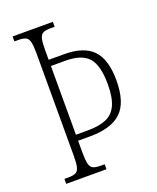

<svg xmlns="http://www.w3.org/2000/svg" viewBox="-134 -794 714 874"><g transform="rotate(-20 222.5 -357.0)"><path d="M34 0V-24H54Q77 -24 89 -30Q101 -36 105.5 -54Q110 -72 110 -108V-605Q110 -642 105.5 -660Q101 -678 89 -684Q77 -690 54 -690H34V-714H229V-690H209Q185 -690 173 -684Q161 -678 156.5 -660Q152 -642 152 -605V-558H227Q322 -558 366 -512Q410 -466 410 -365Q410 -258 361.5 -212Q313 -166 210 -166H152V-109Q152 -72 156.5 -54Q161 -36 173 -30Q185 -24 209 -24H229V0ZM210 -195Q265 -195 299.5 -210Q334 -225 350.5 -261.5Q367 -298 367 -361Q367 -453 334 -490.5Q301 -528 222 -528H152V-195Z"/></g></svg>

Font: Noto Serif ExtraCondensed ExtraLight
Style: Regular
Weight: 200
Width: 2
Designer: Monotype Design Team
Foundry: Monotype Imaging Inc.
Version: Version 2.015